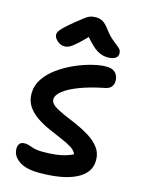

<svg xmlns="http://www.w3.org/2000/svg" viewBox="-143 -1060 851 1150"><g transform="rotate(15 283.0 -485.0)"><path d="M217 9Q133 9 90.5 -21.5Q48 -52 48 -95Q48 -115 57.5 -127Q67 -139 88 -139Q102 -139 112.5 -136Q123 -133 135 -128.5Q147 -124 163.5 -121Q180 -118 204 -118Q249 -118 283 -122Q317 -126 342.5 -133.5Q368 -141 390 -152Q383 -174 355.5 -191Q328 -208 289.5 -224Q251 -240 209.5 -258.5Q168 -277 131.5 -301.5Q95 -326 72.5 -359.5Q50 -393 50 -439Q50 -488 78 -530Q106 -572 152 -605Q198 -638 251 -661.5Q304 -685 354.5 -697.5Q405 -710 442 -710Q469 -710 485.5 -700.5Q502 -691 509.5 -675Q517 -659 517 -640Q517 -619 505 -604Q493 -589 466 -584Q380 -567 316.5 -543Q253 -519 219 -492Q185 -465 185 -438Q185 -417 209.5 -399.5Q234 -382 273 -365.5Q312 -349 355.5 -330Q399 -311 438 -286.5Q477 -262 502 -229.5Q527 -197 527 -152Q527 -110 505 -80Q483 -50 441.5 -30Q400 -10 343.5 -0.5Q287 9 217 9ZM167 -762Q150 -762 135 -770.5Q120 -779 110.5 -792Q101 -805 101 -818Q101 -827 106 -836.5Q111 -846 129 -864Q147 -882 187 -915Q217 -938 234.5 -952.5Q252 -967 268 -973Q284 -979 307 -979Q331 -979 349.5 -967.5Q368 -956 387 -930Q410 -899 429.5 -881.5Q449 -864 464 -853Q479 -842 488 -832Q497 -822 497 -805Q497 -786 480.5 -775.5Q464 -765 434 -765Q410 -765 386.5 -774.5Q363 -784 335.5 -809.5Q308 -835 270 -882H321Q280 -839 254 -814.5Q228 -790 212.5 -779Q197 -768 187 -765Q177 -762 167 -762Z"/></g></svg>

Font: Shantell Sans SemiBold
Style: Regular
Weight: 600
Designer: Stephen Nixon, Anya Danilova, Shantell Martin
Foundry: Arrow Type
Version: Version 1.011;[c5ecc13dd]